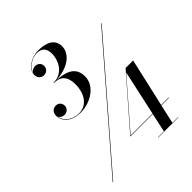

<svg xmlns="http://www.w3.org/2000/svg" viewBox="-248 -952 1196 1196"><g transform="rotate(-45 350.0 -354.0)"><path d="M388.5 -488C388.5 -550.5 354.5 -593.5 242 -598C365.5 -604 420 -665.5 420 -722C420 -788.5 361.5 -809.5 294.5 -809.5C231 -809.5 171 -767 171 -719C171 -690.5 191 -674 213 -674C232 -674 254.5 -687.5 254.5 -715C254.5 -740 234.5 -754.5 213 -754.5C199 -754.5 183 -747 175.5 -734.5C186.5 -775 239.5 -804 277 -804C327 -804 343 -774.5 343 -732C343 -687.5 314 -599.5 221 -599.5V-596.5C302 -596.5 311.5 -537 311.5 -493C311.5 -427.5 278 -352 199 -352C146 -352 98 -383.5 91 -430.5C97.5 -418 112.5 -409 129 -409C150 -409 170 -425 170 -448C170 -473.5 152.5 -489 130.5 -489C106 -489 87 -471.5 87 -443C87 -397 125.5 -348 211 -348C299 -348 388.5 -406 388.5 -488ZM691.5 -650 43 100H47.5L696 -650ZM618.5 100.5H568.5L596.5 -24.5H663.5V-27.5H597.5L670 -347H603.5L322.5 -24.5H520.5L493.5 100.5H441.5V103H618.5ZM328.5 -27.5 586.5 -324.5 521.5 -27.5Z"/></g></svg>

Font: Bodoni* 36pt Medium
Style: Italic
Weight: 500
Italic angle: -13°
Version: Version 2.3